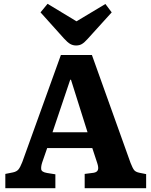

<svg xmlns="http://www.w3.org/2000/svg" viewBox="-20 -989 796 1009"><path d="M8 0V-75L48 -83Q67 -87 76.5 -98Q86 -109 97 -137L300 -700H463L666 -133Q677 -105 685 -95Q693 -85 713 -81L748 -74V0H425V-75L472 -81Q490 -84 494.5 -96Q499 -108 491 -132L465 -211H228L202 -136Q195 -115 196.5 -100Q198 -85 227 -80L271 -73V0ZM256 -294H440L353 -570H349ZM380 -750Q363 -750 349 -758Q335 -766 316 -787L193 -924L230 -969L382 -877L534 -968L567 -924L441 -785Q424 -766 411 -758Q398 -750 380 -750Z"/></svg>

Font: Literata
Style: Bold
Weight: 700
Designer: Latin by Veronika Burian and Jose Scaglione. Greek by Irene Vlachou. Cyrillic by Vera Evstafieva.
Foundry: TypeTogether
Version: Version 3.103; ttfautohint (v1.8.4.7-5d5b);gftools[0.9.29]